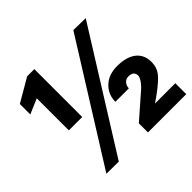

<svg xmlns="http://www.w3.org/2000/svg" viewBox="-173 -922 1117 1117"><g transform="rotate(-45 385.5 -364.0)"><path d="M449 -75 593 -201Q617 -222 630 -242Q643 -262 643 -274Q643 -292 632 -301.5Q621 -311 600 -311Q578 -311 565 -296Q552 -281 552 -260H441Q441 -320 483 -360Q525 -400 595 -400Q671 -400 712.5 -367.5Q754 -335 754 -274Q754 -231 729.5 -199.5Q705 -168 641 -121L597 -90H764V0H449ZM132 -598 39 -558V-644L183 -728H242V-334H132ZM563 -728 663 -726 209 0 108 -1Z"/></g></svg>

Font: Freesentation 9 Black
Style: Regular
Weight: 900
Designer: glyphs from Roboto by Christian Robertson / Hangul glyphs from Noto Sans CJK(Source Han Sans) by Jang Soo-young and Kang
Foundry: PT&
Version: Version 2.001